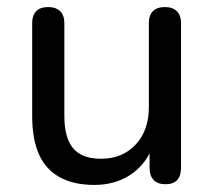

<svg xmlns="http://www.w3.org/2000/svg" viewBox="-20 -514 605 543"><path d="M247 9Q188 9 148.5 -13Q109 -35 90 -78Q71 -121 71 -186V-448Q71 -471 82.5 -482.5Q94 -494 116 -494Q138 -494 150 -482.5Q162 -471 162 -448V-186Q162 -124 187 -94.5Q212 -65 266 -65Q326 -65 363.5 -105Q401 -145 401 -211V-448Q401 -471 412.5 -482.5Q424 -494 446 -494Q468 -494 480 -482.5Q492 -471 492 -448V-40Q492 7 448 7Q426 7 414.5 -5Q403 -17 403 -40V-127L416 -110Q396 -52 351.5 -21.5Q307 9 247 9Z"/></svg>

Font: Nunito Medium
Style: Regular
Weight: 500
Designer: Vernon Adams
Foundry: Vernon Adams
Version: Version 3.602